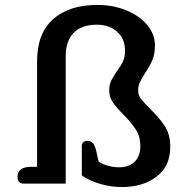

<svg xmlns="http://www.w3.org/2000/svg" viewBox="-20 -743 763 777"><path d="M311 -33V-153Q311 -161 316.5 -167Q322 -173 333 -173Q348 -173 356 -163.5Q364 -154 369 -134L379 -89Q396 -78 418 -72Q440 -66 461 -66Q503 -66 525.5 -89Q548 -112 548 -151Q548 -190 530.5 -217.5Q513 -245 479 -280Q450 -309 436 -330Q422 -351 422 -377Q422 -400 429.5 -415.5Q437 -431 453 -455Q469 -476 477.5 -494Q486 -512 486 -538Q486 -585 454.5 -614Q423 -643 372 -643Q310 -643 278 -610Q246 -577 246 -516V0H76Q51 0 51 -28Q51 -48 65.5 -58Q80 -68 105 -68H130V-494Q130 -608 195 -665.5Q260 -723 374 -723Q438 -723 491.5 -701Q545 -679 576 -641.5Q607 -604 607 -560Q607 -525 597 -501Q587 -477 567 -447Q553 -425 546 -410Q539 -395 539 -377Q539 -358 550 -343.5Q561 -329 588 -302Q627 -264 648 -231Q669 -198 669 -148Q669 -71 614 -28.5Q559 14 472 14Q429 14 386 1.5Q343 -11 311 -33Z"/></svg>

Font: Maitree Semibold
Style: Regular
Weight: 600
Designer: CadsonDemak Team
Foundry: CadsonDemak
Version: Version 1.000